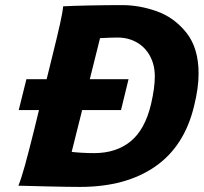

<svg xmlns="http://www.w3.org/2000/svg" viewBox="-20 -735 806 760"><path d="M230 -710Q261.7 -711.9 333.5 -713.4Q405.3 -714.8 463.4 -714.8Q531.7 -714.8 600.6 -690.4Q669.4 -666 717.8 -605.5Q766.1 -544.9 766.1 -443.8Q766.1 -387.7 748.5 -316.4Q710.4 -156.2 594.2 -75.7Q478 4.9 296.4 4.9Q253.9 4.9 167.5 2.9Q81.1 1 52.7 0Q64 -26.9 78.9 -80.8Q93.8 -134.8 115.2 -221.2L134.3 -299.3H54.2L84.5 -421.4H164.6L187.5 -514.2Q207 -592.8 217.5 -639.9Q228 -687 230 -710ZM352.5 -128.9Q439.9 -128.9 496.8 -175.3Q553.7 -221.7 577.6 -321.8Q592.8 -386.7 592.8 -432.1Q592.8 -478.5 573.5 -513.7Q554.2 -548.8 520.8 -567.6Q487.3 -586.4 445.3 -586.4Q419.9 -586.4 376 -584L335.4 -421.4H488.8L459 -299.3H305.2L263.7 -133.8Q277.8 -131.8 303.7 -130.4Q329.6 -128.9 352.5 -128.9Z"/></svg>

Font: Lesson One Extra
Style: Italic
Weight: 800
Italic angle: -14°
Designer: But Ko, Victor Gaultney, Annie Olsen, Julie Remington, Don Collingsworth, Eric Hays, Becca Hirsbrunner
Version: Version 1.100